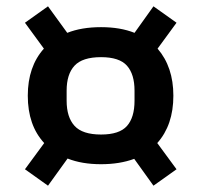

<svg xmlns="http://www.w3.org/2000/svg" viewBox="-20 -650 637 608"><path d="M194 -148 132 -62 59 -114 120 -197Q68 -253 68 -347Q68 -439 119 -496L59 -578L132 -630L193 -546Q238 -564 300 -564Q361 -564 406 -546L466 -630L539 -578L479 -496Q529 -438 529 -347Q529 -254 478 -197L539 -114L466 -62L405 -147Q359 -130 300 -130Q239 -130 194 -148ZM300 -224Q358 -224 382 -251Q406 -278 406 -331V-363Q406 -415 382 -442Q358 -469 300 -469Q241 -469 216 -442Q191 -415 191 -363V-331Q191 -279 216 -251.5Q241 -224 300 -224Z"/></svg>

Font: Mozilla Text BETA SemiBold
Style: Regular
Weight: 600
Designer: Studio DRAMA
Foundry: Studio DRAMA
Version: Version 0.100